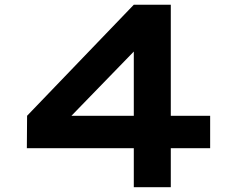

<svg xmlns="http://www.w3.org/2000/svg" viewBox="-20 -783 955 803"><path d="M93.3 -298.8 539.6 -763.2H694.3V-298.8H858.9V-163.1H694.3V0H539.6V-163.1H92.3ZM539.6 -298.8V-567.4L278.8 -298.8Z"/></svg>

Font: Krona One
Style: Regular
Weight: 400
Version: Version 1.003